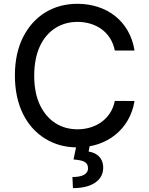

<svg xmlns="http://www.w3.org/2000/svg" viewBox="-20 -757 773 999"><path d="M680 -494C655.5 -648.1 534.8 -737.2 382.5 -737.2C257.5 -737.2 156.2 -675.1 99.8 -563.2C71.7 -507.5 57.5 -440.7 57.5 -363.6C57.5 -209.2 117.5 -95.2 215.6 -35.2C264.2 -5 320 9.9 382.5 9.9C536.6 9.9 655.9 -84.2 680 -231.5L577.4 -231.9C558.2 -135.3 475.1 -84.2 383.2 -84.2C297.9 -84.2 227.6 -127.5 187.9 -210.6C168 -252.1 158 -302.9 158 -363.6C158 -484.4 200.3 -568.2 268.5 -611.2C302.2 -632.5 340.6 -643.1 383.2 -643.1C477.3 -643.1 558.2 -591.6 577.4 -494ZM362.6 72.8C415.5 77.1 438.2 86.6 437.9 119C437.9 151.3 404.1 164.1 356.9 164.1L359.4 221.9C462 221.9 517 178.6 517 115.8C516.7 61.8 480.5 37.3 441.1 31.6L446.7 2.5H377.1Z"/></svg>

Font: Inter 465
Style: Regular
Weight: 400
Designer: Rasmus Andersson
Foundry: rsms
Version: Version 3.019;Glyphs 3.1.2 (3151)